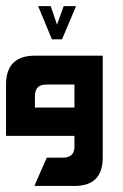

<svg xmlns="http://www.w3.org/2000/svg" viewBox="-20 -450 409 636"><path d="M226.6 -93.8V-169.9H132.8Q95.7 -169.9 95.7 -131.8V-93.8ZM320.3 72.3Q320.3 166 226.6 166H93.8L134.8 72.3H187.5Q226.6 72.3 226.6 36.1V0H0V-169.9Q0 -265.6 95.7 -265.6H320.3ZM185.5 -319.8H151.9L106.4 -429.7H147.9L168.9 -368.2L190.9 -429.7H231.9Z"/></svg>

Font: Aswaq
Style: Regular
Weight: 400
Designer: Husham Jawad
Version: Version 1.000;November 3, 2021;FontCreator 14.0.0.2814 32-bi